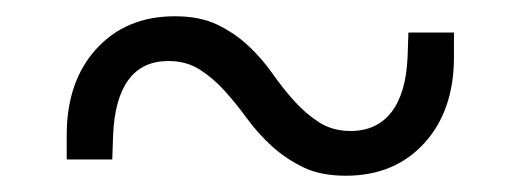

<svg xmlns="http://www.w3.org/2000/svg" viewBox="-20 -428 640 236"><path d="M62 -232H118L119 -262Q121 -307 138 -330Q155 -353 187 -353Q209 -353 225.5 -342.5Q242 -332 256 -316.5Q270 -301 283.5 -282.5Q297 -264 314 -248.5Q331 -233 352.5 -222.5Q374 -212 405 -212Q465 -212 501.5 -252Q538 -292 538 -358V-388H482L481 -358Q479 -313 461 -290Q443 -267 411 -267Q389 -267 372.5 -277.5Q356 -288 342 -303.5Q328 -319 315 -337.5Q302 -356 285.5 -371.5Q269 -387 247.5 -397.5Q226 -408 195 -408Q135 -408 98.5 -368Q62 -328 62 -262Z"/></svg>

Font: CommitMonoV143 ExtLt
Style: Regular
Weight: 200
Monospace: yes
Designer: Eigil Nikolajsen
Foundry: Eigil Nikolajsen
Version: Version 1.143